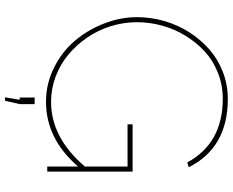

<svg xmlns="http://www.w3.org/2000/svg" viewBox="-101 -654 922 760"><g transform="rotate(90 360.0 -274.0)"><path d="M472.2 -337.9H659.2V0H639.2V-122.1Q529.8 4.9 382.8 4.9Q311.5 4.9 247.8 -26.9Q184.1 -58.6 141.1 -109.6Q98.1 -160.6 73 -225.1Q47.9 -289.6 47.9 -355Q47.9 -410.2 63.2 -463.4Q78.6 -516.6 107.4 -561.8Q136.2 -606.9 175.3 -641.4Q214.4 -675.8 265.1 -695.3Q315.9 -714.8 371.1 -714.8Q564.5 -714.8 642.1 -560.1L623 -554.2Q546.9 -694.8 371.1 -694.8Q316.4 -694.8 267.8 -675.5Q219.2 -656.2 183.3 -623Q147.5 -589.8 121.1 -546.6Q94.7 -503.4 81.3 -454.3Q67.9 -405.3 67.9 -355Q67.9 -302.2 83.7 -251.5Q99.6 -200.7 128.7 -158.2Q157.7 -115.7 196.3 -83.5Q234.9 -51.3 283.2 -33.2Q331.5 -15.1 382.8 -15.1Q524.9 -15.1 639.2 -148.9V-317.9H472.2ZM366.2 108.9V49.8H392.1V108.9L378.9 167H365.2L375 108.9Z"/></g></svg>

Font: Rawline Thin
Style: Regular
Weight: 250
Designer: Matt McInerney, Pablo Impallari, Rodrigo Fuenzalida
Foundry: Matt McInerney, Pablo Impallari, Rodrigo Fuenzalida
Version: Version 4.020;PS 004.020;hotconv 1.0.88;makeotf.lib2.5.64775